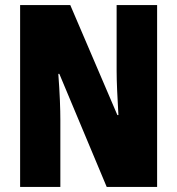

<svg xmlns="http://www.w3.org/2000/svg" viewBox="-20 -734 696 754"><path d="M597 0V-714H438V-455C438 -412 441 -354 445 -282H441L256 -714H59V0H217V-263C217 -304 215 -365 209 -444H213L399 0Z"/></svg>

Font: Noto Sans Thai ExtCond Blk
Style: Regular
Weight: 900
Width: 2
Designer: Monotype Design Team
Foundry: Monotype Imaging Inc.
Version: Version 2.002